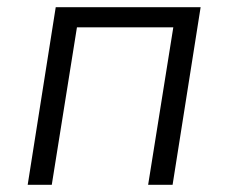

<svg xmlns="http://www.w3.org/2000/svg" viewBox="-20 -514 634 534"><path d="M57 0 135 -494H538L460 0H392L462 -438H194L124 0Z"/></svg>

Font: Nunito Sans 7pt SemiCondensed Light
Style: Italic
Weight: 300
Width: 4
Italic angle: -9°
Designer: Vernon Adams
Foundry: Vernon Adams
Version: Version 3.101;gftools[0.9.27]